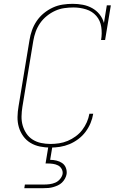

<svg xmlns="http://www.w3.org/2000/svg" viewBox="-20 -763 640 1003"><path d="M244 8Q216 8 189 2.5Q162 -3 139.5 -16.5Q117 -30 101.5 -51.5Q86 -73 78.5 -98.5Q71 -124 71.5 -152Q72 -180 77 -208L134 -553Q138 -579 147 -604.5Q156 -630 171.5 -653Q187 -676 209 -694Q231 -712 256 -723.5Q281 -735 307.5 -739Q334 -743 360 -743Q387 -743 413 -738Q439 -733 461.5 -720.5Q484 -708 500 -688Q516 -668 523 -643L538 -735H559L529 -554H508Q514 -588 509 -622Q504 -656 483 -680Q462 -704 430 -714Q398 -724 364 -724Q340 -724 315.5 -720.5Q291 -717 268 -706.5Q245 -696 224.5 -679.5Q204 -663 189.5 -642Q175 -621 166.5 -597.5Q158 -574 154 -550L97 -205Q93 -180 92.5 -155Q92 -130 98.5 -107.5Q105 -85 118 -65.5Q131 -46 151 -33.5Q171 -21 195 -16Q219 -11 244 -11Q266 -11 289 -14.5Q312 -18 333.5 -27Q355 -36 375 -50.5Q395 -65 409.5 -84Q424 -103 433.5 -124.5Q443 -146 447 -169H467Q463 -144 453 -120Q443 -96 427 -74.5Q411 -53 389 -36.5Q367 -20 343 -10Q319 0 293.5 4Q268 8 244 8ZM107 220 110 201H210Q225 201 240 199Q255 197 269 191Q283 185 293.5 172.5Q304 160 307 146Q309 132 302 119.5Q295 107 283 101Q271 95 257 93Q243 91 229 91H218L233 0H254L242 72Q259 72 275.5 76Q292 80 305 89Q318 98 324 113.5Q330 129 328 146Q326 158 319.5 170Q313 182 303.5 191Q294 200 282 205.5Q270 211 257.5 214.5Q245 218 232.5 219Q220 220 207 220Z"/></svg>

Font: Iosevka Curly Slab ThExObl
Style: Regular
Weight: 100
Width: 7
Italic angle: -9°
Monospace: yes
Designer: Belleve Invis
Foundry: Belleve Invis
Version: Version 11.1.0; ttfautohint (v1.8.3)